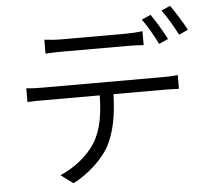

<svg xmlns="http://www.w3.org/2000/svg" viewBox="-59 -913 1118 1029"><g transform="rotate(-5 500.0 -398.0)"><path d="M206 -727V-652C231 -654 262 -655 295 -655C351 -655 589 -655 643 -655C671 -655 705 -654 734 -652V-727C706 -723 671 -721 643 -721C589 -721 351 -721 294 -721C262 -721 234 -724 206 -727ZM785 -810 736 -789C763 -752 798 -691 817 -651L867 -673C846 -714 810 -775 785 -810ZM893 -849 845 -828C873 -791 906 -735 928 -691L977 -713C958 -751 919 -813 893 -849ZM87 -476V-402C114 -404 142 -404 172 -404H476C474 -308 463 -222 419 -151C379 -87 307 -29 229 4L295 53C379 10 454 -61 491 -127C531 -203 547 -296 550 -404H826C850 -404 881 -403 902 -402V-476C878 -473 847 -472 826 -472C774 -472 229 -472 172 -472C141 -472 114 -473 87 -476Z"/></g></svg>

Font: Noto Sans CJK SC DemiLight
Style: Regular
Weight: 350
Designer: Ryoko NISHIZUKA 西塚涼子 (kana, bopomofo & ideographs); Paul D. Hunt (Latin, Greek & Cyrillic); Sandoll Communications 산돌커뮤니
Foundry: Adobe
Version: Version 2.004;hotconv 1.0.118;makeotfexe 2.5.65603